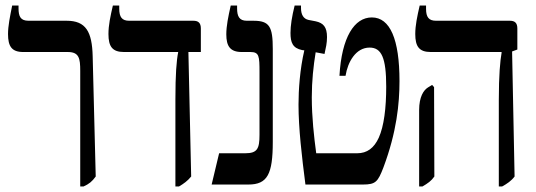

<svg xmlns="http://www.w3.org/2000/svg" viewBox="-20 -667 1936 694"><path d="M270 7H282C302 -2 313 -11 326 -29L315 -463C313 -553 290 -592 221 -592H83C54 -592 47 -608 47 -637V-647H24C16 -607 9 -573 9 -544C9 -500 22 -479 64 -479H225C266 -479 270 -456 270 -411Z M614 7H627C644 -3 658 -13 671 -29L661 -479H706V-564C706 -584 697 -592 679 -592H447C421 -592 411 -605 411 -636V-647H388C379 -608 372 -576 372 -544C372 -499 386 -479 428 -479H624V-478C618 -448 614 -399 614 -307Z M745 0H878C947 0 966 -38 966 -154V-490C966 -571 954 -592 896 -592H872C845 -592 837 -608 837 -637V-647H814C805 -607 798 -573 798 -543C798 -500 812 -479 854 -479H885C917 -479 918 -464 918 -406V-180C918 -129 910 -113 866 -113H772Z M1084 0H1292C1338 0 1346 -10 1366 -62C1414 -190 1424 -293 1424 -374C1424 -525 1390 -604 1324 -604C1261 -604 1215 -533 1207 -393H1229C1237 -443 1266 -495 1316 -495C1359 -495 1376 -458 1376 -354C1376 -277 1368 -211 1349 -169C1332 -132 1307 -113 1271 -113H1123C1115 -172 1107 -244 1107 -315C1107 -375 1113 -429 1121 -478L1153 -472C1158 -495 1162 -511 1162 -533C1162 -569 1149 -584 1121 -590L1095 -595C1077 -599 1068 -614 1068 -638V-647H1045C1035 -607 1030 -574 1030 -548C1030 -513 1038 -493 1072 -486L1080 -485C1064 -417 1059 -342 1059 -289C1059 -203 1071 -101 1084 0Z M1783 7H1795C1813 -3 1828 -13 1840 -29L1831 -481L1850 -488V-564C1850 -584 1841 -592 1823 -592H1556C1530 -592 1520 -605 1520 -635V-647H1497C1488 -608 1481 -575 1481 -544C1481 -499 1495 -479 1537 -479H1793V-476C1788 -447 1783 -398 1783 -304ZM1495 7H1507C1526 -4 1539 -13 1550 -29L1549 -352L1542 -360L1527 -351C1511 -341 1495 -317 1495 -269Z"/></svg>

Font: Noto Serif Hebrew ExtraCondensed SemiBold
Style: Regular
Weight: 600
Width: 2
Designer: Monotype Design Team
Foundry: Monotype Imaging Inc.
Version: Version 2.004